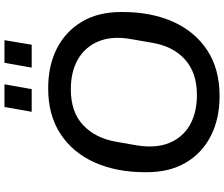

<svg xmlns="http://www.w3.org/2000/svg" viewBox="-90 -880 980 839"><g transform="rotate(-90 399.5 -460.0)"><path d="M400 10Q300 10 225 -28.5Q150 -67 108.5 -138Q67 -209 67 -308V-316Q67 -440 109.5 -535.5Q152 -631 234 -685Q316 -739 433 -739Q534 -739 608.5 -700.5Q683 -662 725 -591Q767 -520 767 -421V-413Q767 -289 724.5 -193.5Q682 -98 600 -44Q518 10 400 10ZM405 -89Q502 -89 560 -141.5Q618 -194 633 -287L649 -379Q663 -460 639 -518.5Q615 -577 561 -608.5Q507 -640 429 -640Q330 -640 273 -586.5Q216 -533 200 -442L184 -350Q171 -268 195 -209.5Q219 -151 273 -120Q327 -89 405 -89ZM331 -811 352 -930H451L430 -811ZM524 -811 545 -930H644L624 -811Z"/></g></svg>

Font: Hubot Sans Medium
Style: Italic
Weight: 500
Italic angle: -10°
Designer: Deni Anggara
Foundry: GitHub
Version: Version 1.001; ttfautohint (v1.8.4.7-5d5b);gftools[0.9.31]